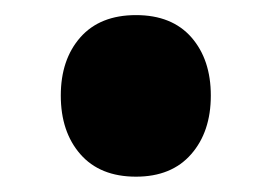

<svg xmlns="http://www.w3.org/2000/svg" viewBox="-20 -224 368 253"><path d="M257.8 -98.1Q257.8 -50.3 231.9 -20.8Q206.1 8.8 159.2 8.8Q111.8 8.8 85.9 -20.8Q60.1 -50.3 60.1 -98.1Q60.1 -145.5 85.9 -174.8Q111.8 -204.1 159.2 -204.1Q206.5 -204.1 232.2 -174.8Q257.8 -145.5 257.8 -98.1Z"/></svg>

Font: Sinkin Sans 800 Black
Style: Regular
Weight: 900
Designer: Keith Bates
Foundry: K-Type
Version: Sinkin Sans (version 1.0)  by Keith Bates   •   © 2014   www